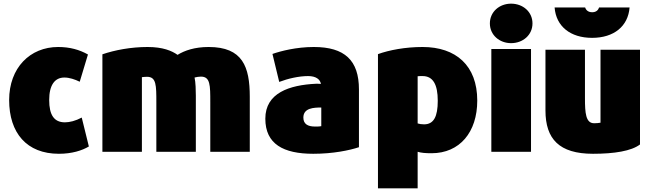

<svg xmlns="http://www.w3.org/2000/svg" viewBox="-20 -815 3574 1050"><path d="M302 26C374 26 429 8 466 -14L427 -172C393 -154 361 -146 335 -146C276 -146 249 -186 249 -268C249 -349 279 -391 332 -391C360 -391 389 -381 416 -368L461 -517C415 -543 362 -558 298 -558C144 -558 30 -444 30 -268C30 -88 126 26 302 26Z M756 15V-393C765 -394 774 -395 784 -395C835 -395 835 -349 835 -254V15H1051V-292C1051 -317 1050 -366 1044 -391C1055 -394 1068 -396 1079 -396C1130 -396 1130 -349 1130 -256V15H1346V-286C1346 -450 1307 -558 1121 -558C1045 -558 990 -539 951 -515C920 -537 871 -558 787 -558C696 -558 607 -541 540 -518V15Z M1431 -166C1431 -27 1530 26 1693 26C1802 26 1892 7 1943 -10V-326C1943 -485 1865 -558 1696 -558C1601 -558 1516 -536 1470 -520L1507 -367C1554 -385 1614 -399 1665 -399C1708 -399 1731 -381 1735 -356C1727 -357 1718 -357 1708 -357C1563 -350 1431 -307 1431 -166ZM1737 -227V-125C1726 -123 1723 -123 1702 -123C1663 -123 1639 -137 1639 -172C1639 -225 1697 -227 1737 -227Z M2264 215V15C2283 21 2307 23 2340 23C2494 23 2590 -92 2590 -265C2590 -457 2473 -558 2291 -558C2196 -558 2108 -541 2047 -519V215ZM2264 -140V-398C2271 -399 2281 -399 2291 -399C2348 -399 2374 -353 2374 -264C2374 -177 2352 -135 2299 -135C2285 -135 2273 -137 2264 -140Z M2884 15V-547H2667V15ZM2775 -579C2839 -579 2892 -623 2892 -687C2892 -751 2839 -795 2775 -795C2712 -795 2659 -751 2659 -687C2659 -623 2712 -579 2775 -579Z M2963 -211C2963 -55 3038 26 3223 26C3339 26 3433 11 3480 -25V-543H3264V-144C3253 -142 3241 -141 3229 -141C3183 -141 3179 -198 3179 -278V-543H2963ZM3218 -608C3337 -608 3415 -671 3423 -774H3256C3249 -751 3229 -748 3218 -748C3207 -748 3187 -752 3180 -774H3013C3021 -671 3099 -608 3218 -608Z"/></svg>

Font: Repo ExtraBlack
Style: Regular
Weight: 400
Designer: Stefan Peev
Foundry: Context Ltd
Version: Version 001.502